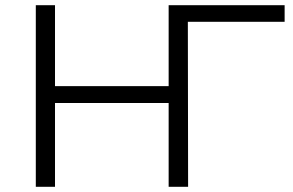

<svg xmlns="http://www.w3.org/2000/svg" viewBox="-20 -720 1128 740"><path d="M1077 -700V-636H704L705 0H630V-323H192V0H118V-700H192V-388H630V-700Z"/></svg>

Font: mBank
Style: Regular
Weight: 400
Designer: Julieta Ulanovsky
Foundry: Julieta Ulanovsky
Version: Version 7.200;PS 007.200;hotconv 1.0.88;makeotf.lib2.5.64775